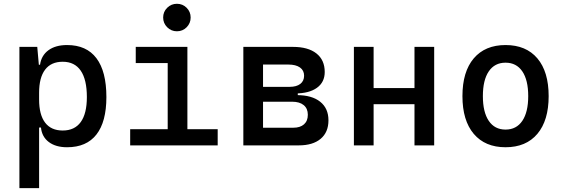

<svg xmlns="http://www.w3.org/2000/svg" viewBox="-20 -764 2970 1009"><path d="M82 224.6V-517.6H175.8L185.5 -408.2V224.6ZM332.5 9.8Q272.9 9.8 236.6 -17.6Q200.2 -44.9 195.3 -93.8H150.4L185.5 -241.2Q185.5 -161.1 217 -119.6Q248.5 -78.1 309.6 -78.1Q372.1 -78.1 404.3 -122.6Q436.5 -167 436.5 -253.9Q436.5 -345.7 404.3 -392.6Q372.1 -439.5 309.6 -439.5Q248.5 -439.5 217 -397.9Q185.5 -356.4 185.5 -276.4L150.4 -423.8H190.4Q197.3 -472.7 234.6 -500Q272 -527.3 332.5 -527.3Q434.6 -527.3 486.8 -458Q539.1 -388.7 539.1 -253.9Q539.1 -124 486.8 -57.1Q434.6 9.8 332.5 9.8Z M861.3 0V-488.3H964.8V0ZM664.1 0V-85H871.1V0ZM955.1 0V-85H1124V0ZM693.4 -432.6V-517.6H964.8V-432.6ZM909.7 -599.6Q879.9 -599.6 858.6 -620.8Q837.4 -642.1 837.4 -671.9Q837.4 -702.1 858.6 -723.1Q879.9 -744.1 909.7 -744.1Q939.9 -744.1 960.9 -723.1Q981.9 -702.1 981.9 -671.9Q981.9 -642.1 960.9 -620.8Q939.9 -599.6 909.7 -599.6Z M1355.5 0V-92.8H1521.5Q1557.6 -92.8 1577.6 -110.6Q1597.7 -128.4 1597.7 -161.1Q1597.7 -193.8 1575.9 -211.7Q1554.2 -229.5 1514.6 -229.5H1345.7V-264.2H1539.1Q1618.7 -264.2 1662.4 -229.5Q1706.1 -194.8 1706.1 -131.8Q1706.1 -68.8 1665 -34.4Q1624 0 1549.8 0ZM1258.8 0V-517.6H1362.3V0ZM1322.3 -243.2V-291H1544.9V-243.2ZM1345.7 -272.9V-307.6H1502Q1538.1 -307.6 1558.1 -323Q1578.1 -338.4 1578.1 -366.2Q1578.1 -394 1556.4 -409.4Q1534.7 -424.8 1495.1 -424.8H1355.5V-517.6H1519.5Q1599.1 -517.6 1642.8 -483.2Q1686.5 -448.7 1686.5 -385.7Q1686.5 -332 1645.5 -302.5Q1604.5 -272.9 1530.3 -272.9Z M2158.2 0V-517.6H2261.7V0ZM1839.8 0V-517.6H1943.4V0ZM1870.1 -216.3V-301.3H2246.6V-216.3Z M2636.7 9.8Q2529.3 9.8 2469.7 -60.5Q2410.2 -130.9 2410.2 -258.8Q2410.2 -387.2 2469.7 -457.3Q2529.3 -527.3 2636.7 -527.3Q2744.6 -527.3 2804 -457.3Q2863.3 -387.2 2863.3 -258.8Q2863.3 -130.9 2804 -60.5Q2744.6 9.8 2636.7 9.8ZM2636.7 -83Q2693.8 -83 2724.9 -128.9Q2755.9 -174.8 2755.9 -258.8Q2755.9 -343.3 2724.9 -388.9Q2693.8 -434.6 2636.7 -434.6Q2579.6 -434.6 2548.6 -388.9Q2517.6 -343.3 2517.6 -258.8Q2517.6 -174.8 2548.6 -128.9Q2579.6 -83 2636.7 -83Z"/></svg>

Font: Cascadia Code PL
Style: Regular
Weight: 400
Monospace: yes
Designer: Aaron Bell
Foundry: Saja Typeworks
Version: Version 2102.003